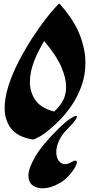

<svg xmlns="http://www.w3.org/2000/svg" viewBox="-20 -736 515 1034"><path d="M219 -17Q197 -1 179 7Q161 17 153 15Q72 0 38.5 -45.5Q5 -91 5 -153Q5 -210 26 -275Q47 -340 80.5 -405Q114 -470 152 -528.5Q190 -587 223.5 -630.5Q257 -674 277 -695Q281 -699 283 -701Q298 -720 302 -715Q304 -712 306 -710Q306 -710 306 -710Q379 -627 409.5 -548.5Q440 -470 440 -399Q440 -334 420 -276.5Q400 -219 367 -170Q334 -121 295 -82.5Q256 -44 219 -17ZM141 -293Q141 -242 169 -199Q197 -156 271 -135Q294 -154 315 -187Q336 -220 336 -269Q336 -315 310 -376Q284 -437 218 -515Q205 -494 186.5 -458Q168 -422 154.5 -379Q141 -336 141 -293ZM303 249Q254 278 209 278Q176 278 154.5 261Q133 244 133 210Q133 171 169.5 108Q206 45 295 -43Q330 -78 355.5 -95Q381 -112 391 -112Q399 -112 388.5 -94Q378 -76 343 -41Q311 -9 297 23.5Q283 56 283 82Q283 111 296 129.5Q309 148 331 148Q345 148 361 139Q377 129 386 129Q394 129 394 138Q394 149 381 170.5Q368 192 347 214Q326 236 303 249Z"/></svg>

Font: Ga Maamli
Style: Regular
Weight: 400
Designer: Afotey Clement Nii Odai, Ama Asantewa Diaka, David Abbey-Thompson
Foundry: Sorkin Type Co.
Version: Version 1.000; ttfautohint (v1.8.4.7-5d5b)